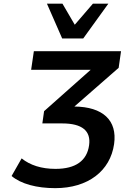

<svg xmlns="http://www.w3.org/2000/svg" viewBox="-20 -813 667 1027"><path d="M275.4 193.4C450.7 193.4 569.8 101.6 590.3 -42.5C608.4 -169.9 529.8 -241.7 377.9 -243.2L614.7 -450.2L627.4 -539.1H161.1L146.5 -439.5H464.8L215.8 -218.3L206.5 -152.8H313.5C418.5 -152.8 467.8 -113.3 456.5 -35.6C444.8 46.4 385.3 90.3 276.9 90.3C201.7 90.3 141.1 70.8 95.7 34.2L42 128.4C92.3 170.9 176.3 193.4 275.4 193.4ZM425.3 -607.4 559.6 -793.5H477.1L379.9 -680.7L314 -793.5H231L312.5 -607.4Z"/></svg>

Font: Winston SemiBold
Style: Italic
Weight: 600
Italic angle: -8.13011°
Designer: Vernon Adams, Kim Jin-seong, David Berlow, Cristiano Sobral
Foundry: The Winston Project Authors
Version: Version 3.004